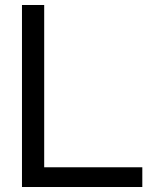

<svg xmlns="http://www.w3.org/2000/svg" viewBox="-20 -749 624 769"><path d="M68 0V-729H157V-79H550V0Z"/></svg>

Font: Hubot Sans
Style: Regular
Weight: 400
Designer: Deni Anggara
Foundry: GitHub, Inc., Subsidiary of Microsoft Corporation
Version: Version 2.000